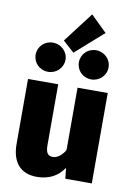

<svg xmlns="http://www.w3.org/2000/svg" viewBox="-104 -1032 775 1115"><g transform="rotate(10 283.0 -474.5)"><path d="M347 -967 211 -789 278 -729 442 -874ZM152 -766C102 -766 64 -728 64 -680C64 -632 102 -594 152 -594C200 -594 240 -632 240 -680C240 -728 200 -766 152 -766ZM406 -766C357 -766 319 -728 319 -680C319 -632 357 -594 406 -594C455 -594 494 -632 494 -680C494 -728 455 -766 406 -766ZM515 -533H337V-165C316 -130 290 -112 265 -112C239 -112 223 -125 223 -173V-533H45V-150C45 -48 92 18 193 18C262 18 315 -8 352 -63L359 0H515Z"/></g></svg>

Font: Fira Sans ExtraBold
Style: Regular
Weight: 800
Designer: bBox Type GmbH & Carrois Corporate GbR & Edenspiekermann AG
Foundry: bBox Type GmbH & Carrois Corporate GbR & Edenspiekermann AG
Version: Version 4.300;PS 004.300;hotconv 1.0.88;makeotf.lib2.5.64775